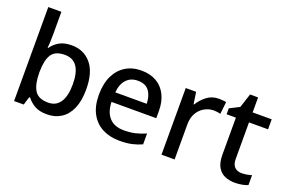

<svg xmlns="http://www.w3.org/2000/svg" viewBox="-97 -1104 2194 1459"><g transform="rotate(20 1000.0 -375.0)"><path d="M189 -577Q189 -544 187.5 -514.5Q186 -485 184 -468H189Q212 -502 251 -525Q290 -548 352 -548Q449 -548 508.5 -478Q568 -408 568 -270Q568 -177 541 -115Q514 -53 465 -21.5Q416 10 351 10Q288 10 250 -12.5Q212 -35 189 -66H181L161 0H83V-760H189ZM327 -462Q250 -462 220 -416.5Q190 -371 189 -277V-269Q189 -176 219 -126.5Q249 -77 329 -77Q393 -77 426 -127Q459 -177 459 -271Q459 -366 426 -414Q393 -462 327 -462Z M915 -549Q986 -549 1037 -519.5Q1088 -490 1115.5 -435Q1143 -380 1143 -305V-247H781Q783 -164 824.5 -120Q866 -76 941 -76Q993 -76 1033.5 -85.5Q1074 -95 1117 -114V-26Q1077 -8 1035.5 1Q994 10 937 10Q859 10 799 -21Q739 -52 705.5 -113.5Q672 -175 672 -265Q672 -356 702.5 -419Q733 -482 787.5 -515.5Q842 -549 915 -549ZM915 -467Q858 -467 823.5 -430Q789 -393 783 -325H1037Q1036 -388 1007 -427.5Q978 -467 915 -467Z M1541 -549Q1555 -549 1572 -547.5Q1589 -546 1600 -544L1589 -445Q1578 -448 1563 -450Q1548 -452 1535 -452Q1495 -452 1459.5 -432Q1424 -412 1402.5 -374.5Q1381 -337 1381 -284V0H1275V-539H1359L1373 -443H1377Q1403 -486 1444 -517.5Q1485 -549 1541 -549Z M1894 -76Q1915 -76 1937 -80Q1959 -84 1975 -89V-9Q1958 -1 1929 4.5Q1900 10 1871 10Q1827 10 1790.5 -5Q1754 -20 1732 -57Q1710 -94 1710 -160V-458H1635V-506L1714 -546L1751 -660H1816V-539H1970V-458H1816V-162Q1816 -118 1837.5 -97Q1859 -76 1894 -76Z"/></g></svg>

Font: Noto Sans Cham Medium
Style: Regular
Weight: 500
Version: Version 2.002